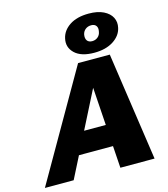

<svg xmlns="http://www.w3.org/2000/svg" viewBox="-163 -1026 989 1128"><g transform="rotate(-15 332.0 -461.5)"><path d="M428 0 391 -556H426L144 0H-31L347 -658H540L636 0ZM111 -134 188 -265H489L525 -134ZM456 -692Q376 -692 337.5 -729Q299 -766 311 -818Q321 -864 365.5 -893.5Q410 -923 482 -923Q536 -923 571.5 -905.5Q607 -888 621.5 -859.5Q636 -831 628 -797Q618 -751 572 -721.5Q526 -692 456 -692ZM461 -761Q481 -761 495.5 -773Q510 -785 513 -805Q518 -827 508.5 -840Q499 -853 479 -853Q458 -853 443.5 -841.5Q429 -830 425 -811Q421 -788 430.5 -774.5Q440 -761 461 -761Z"/></g></svg>

Font: Ysabeau Black
Style: Italic
Weight: 900
Italic angle: -12°
Version: Version 2.000;gftools[0.9.27.dev2+g8671c4b]